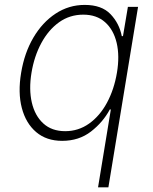

<svg xmlns="http://www.w3.org/2000/svg" viewBox="-20 -574 634 798"><path d="M430.5 204.5 553.8 -545.5H511.6L491.1 -423.7H486.2Q476 -476.6 439.4 -515.1Q402.8 -553.6 332.1 -553.6Q266.1 -553.6 211.1 -517.4Q156.1 -481.2 118.7 -417.6Q81.4 -354 67.8 -271.3Q54 -188.9 70.7 -125.2Q87.5 -61.4 130.3 -25Q173.1 11.4 238.4 11.4Q308 11.4 358.1 -27.3Q408.2 -66.1 436.4 -119H440.7L387.5 204.5ZM466 -271.7Q454.3 -202.1 424.6 -147Q394.8 -92 350.4 -60.4Q306 -28.8 251 -28.8Q195.2 -28.8 160.1 -60.9Q124.9 -93 112.2 -148.1Q99.6 -203.1 110.9 -271.7Q122.2 -340.2 151.7 -394.9Q181.2 -449.6 225.4 -481.4Q269.7 -513.1 326.2 -513.1Q381.6 -513.1 416.8 -481.7Q452 -450.3 464.9 -395.8Q477.7 -341.3 466 -271.7Z"/></svg>

Font: Inter UI Extra Light
Style: Italic
Weight: 200
Italic angle: -9.39999°
Designer: Rasmus Andersson
Foundry: rsms
Version: 3.2;8d6f07862